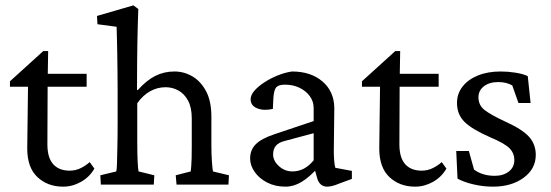

<svg xmlns="http://www.w3.org/2000/svg" viewBox="-20 -698 2085 726"><path d="M336.9 -60.5Q318.4 -28.3 286.1 -10.3Q253.9 7.8 218.8 7.8Q160.2 7.8 121.6 -28.3Q83 -64.5 83 -136.7L85.9 -370.1H17.6V-390.6L143.6 -504.9H162.1L160.2 -392.6L159.2 -152.3Q159.2 -101.6 181.2 -77.1Q203.1 -52.7 243.2 -52.7Q265.6 -52.7 284.7 -62Q303.7 -71.3 319.3 -85ZM125 -370.1V-418.9H307.6V-370.1Z M361.3 0 359.4 -35.2 419.9 -49.8Q421.9 -60.5 422.4 -82.5Q422.9 -104.5 423.8 -141.6Q424.8 -178.7 424.8 -232.4V-354.5Q424.8 -387.7 424.3 -425.8Q423.8 -463.9 423.3 -499.5Q422.9 -535.2 421.9 -562Q420.9 -588.9 420.9 -596.7L348.6 -606.4L346.7 -637.7L484.4 -677.7L502.9 -664.1Q502 -633.8 501 -603.5Q500 -573.2 499.5 -538.1Q499 -502.9 498.5 -459.5Q498 -416 498 -358.4L501 -357.4Q534.2 -394.5 567.4 -411.1Q600.6 -427.7 639.6 -427.7Q675.8 -427.7 707.5 -409.2Q739.3 -390.6 759.3 -353Q779.3 -315.4 779.3 -256.8V-151.4Q779.3 -116.2 781.2 -88.4Q783.2 -60.5 785.2 -49.8L845.7 -35.2L843.8 0H647.5L644.5 -35.2L701.2 -49.8Q702.1 -57.6 703.1 -69.3Q704.1 -81.1 704.6 -99.6Q705.1 -118.2 705.1 -144.5V-250Q705.1 -292 690.9 -317.9Q676.8 -343.8 654.3 -356Q631.8 -368.2 606.4 -368.2Q574.2 -368.2 546.9 -352.5Q519.5 -336.9 499 -307.6V-161.1Q499 -116.2 500.5 -86.9Q502 -57.6 503.9 -49.8L563.5 -35.2L561.5 0Z M1059.6 7.8Q1020.5 7.8 990.2 -7.8Q960 -23.4 942.9 -47.9Q925.8 -72.3 925.8 -98.6Q925.8 -130.9 946.8 -152.3Q967.8 -173.8 1017.6 -190.4L1166 -240.2V-290Q1166 -314.5 1151.4 -334.5Q1136.7 -354.5 1112.3 -366.2Q1087.9 -377.9 1057.6 -377.9Q1033.2 -377.9 1024.4 -367.7Q1015.6 -357.4 1013.7 -327.1L1011.7 -286.1Q976.6 -278.3 952.1 -288.6Q927.7 -298.8 927.7 -322.3Q927.7 -338.9 942.4 -355.5Q957 -372.1 980.5 -387.2Q1003.9 -402.3 1030.8 -413.1Q1057.6 -423.8 1084 -427.7Q1155.3 -427.7 1199.2 -390.1Q1243.2 -352.5 1244.1 -290L1242.2 -126Q1242.2 -108.4 1243.7 -90.3Q1245.1 -72.3 1248 -63.5L1310.5 -51.8V-21.5L1262.7 -3.9Q1249 2 1237.3 4.9Q1225.6 7.8 1217.8 7.8Q1187.5 7.8 1178.7 -26.4L1168 -64.5H1182.6Q1150.4 -28.3 1120.6 -10.3Q1090.8 7.8 1059.6 7.8ZM1085.9 -49.8Q1108.4 -49.8 1128.4 -60.1Q1148.4 -70.3 1166 -91.8V-194.3L1056.6 -165Q1033.2 -159.2 1022.9 -146.5Q1012.7 -133.8 1012.7 -114.3Q1012.7 -89.8 1034.7 -69.8Q1056.6 -49.8 1085.9 -49.8Z M1668 -60.5Q1649.4 -28.3 1617.2 -10.3Q1585 7.8 1549.8 7.8Q1491.2 7.8 1452.6 -28.3Q1414.1 -64.5 1414.1 -136.7L1417 -370.1H1348.6V-390.6L1474.6 -504.9H1493.2L1491.2 -392.6L1490.2 -152.3Q1490.2 -101.6 1512.2 -77.1Q1534.2 -52.7 1574.2 -52.7Q1596.7 -52.7 1615.7 -62Q1634.8 -71.3 1650.4 -85ZM1456.1 -370.1V-418.9H1638.7V-370.1Z M1843.8 7.8Q1807.6 7.8 1771.5 -0.5Q1735.4 -8.8 1710 -22.5L1705.1 -127H1752.9L1772.5 -56.6Q1804.7 -33.2 1850.6 -33.2Q1882.8 -33.2 1903.8 -49.3Q1924.8 -65.4 1924.8 -92.8Q1924.8 -119.1 1906.2 -137.7Q1887.7 -156.2 1834 -178.7Q1764.6 -209 1736.3 -237.3Q1708 -265.6 1708 -308.6Q1708 -343.8 1729 -370.6Q1750 -397.5 1787.1 -412.6Q1824.2 -427.7 1873 -427.7Q1900.4 -427.7 1928.7 -423.3Q1957 -418.9 1975.6 -410.2L1986.3 -308.6H1940.4L1917 -375Q1907.2 -380.9 1893.6 -384.3Q1879.9 -387.7 1864.3 -387.7Q1830.1 -387.7 1809.6 -371.6Q1789.1 -355.5 1789.1 -330.1Q1789.1 -300.8 1811.5 -282.7Q1834 -264.6 1890.6 -238.3Q1955.1 -209 1980.5 -180.7Q2005.9 -152.3 2005.9 -112.3Q2005.9 -59.6 1960 -25.9Q1914.1 7.8 1843.8 7.8Z"/></svg>

Font: Crimson Pro ExtraLight
Style: Regular
Weight: 400
Version: Version 1.002